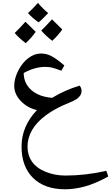

<svg xmlns="http://www.w3.org/2000/svg" viewBox="-20 -993 782 1352"><path d="M438 339.8Q293.9 339.8 212.9 260Q131.8 180.2 131.8 39.1Q131.8 -104.5 240.2 -217.8Q172.9 -232.9 126.5 -281.7Q80.1 -330.6 80.1 -388.2Q80.1 -439.9 108.4 -495.6Q136.7 -551.3 179.4 -583.7Q222.2 -616.2 268.1 -616.2Q308.1 -616.2 344.2 -596.9Q380.4 -577.6 433.1 -532.2L412.1 -495.1Q365.2 -512.7 344.5 -517.3Q323.7 -522 297.9 -522Q226.1 -522 147 -479Q147 -406.7 200.4 -359.1Q253.9 -311.5 347.2 -304.2Q435.5 -358.4 541 -390.1Q554.2 -373.5 554.2 -353Q554.2 -334.5 544.9 -320.6Q535.6 -306.6 520.3 -295.9Q504.9 -285.2 463.9 -268.1Q371.6 -231.4 304.9 -182.6Q238.3 -133.8 206.1 -77.6Q173.8 -21.5 173.8 39.1Q173.8 100.1 205.6 145.5Q237.3 190.9 301.8 217Q366.2 243.2 440.9 243.2Q581.1 243.2 729 210L742.2 250Q652.3 299.3 579.1 319.6Q505.9 339.8 438 339.8ZM319.3 -900.9Q272.5 -850.6 251.5 -835.9Q208.5 -865.2 177.2 -900.9Q203.6 -924.3 247.6 -972.7Q260.7 -955.1 283.4 -933.1Q306.2 -911.1 319.3 -900.9ZM231.4 -769Q205.1 -730.5 161.1 -689Q113.8 -725.1 83.5 -760.7Q104 -779.3 159.2 -839.8Q167 -831.5 231.4 -769ZM418.5 -785.6Q392.1 -747.1 348.1 -705.6Q302.2 -740.7 270.5 -777.8Q291 -796.4 346.2 -856.9Q356.9 -845.2 418.5 -785.6Z"/></svg>

Font: Sahl Naskh
Style: Regular
Weight: 400
Designer: Pascal Zoghbi
Version: Version 1.001